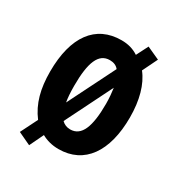

<svg xmlns="http://www.w3.org/2000/svg" viewBox="-158 -699 804 865"><g transform="rotate(30 244.0 -266.0)"><path d="M451 -274C451 -363 431 -436 392 -485L430 -563L364 -593L333 -532C307 -549 279 -557 245 -557C111 -557 36 -456 36 -274C36 -185 54 -116 98 -58L54 30L120 61L155 -12C180 2 209 10 243 10C376 10 451 -96 451 -274ZM162 -273C162 -394 186 -453 244 -453C263 -453 279 -447 290 -433L168 -189C164 -211 162 -239 162 -273ZM327 -274C327 -155 303 -93 244 -93C227 -93 212 -99 200 -111L321 -354C324 -332 327 -305 327 -274Z"/></g></svg>

Font: Noto Sans Georgian ExtraCondensed Bold
Style: Regular
Weight: 700
Width: 2
Designer: Monotype Design Team, Akaki Razmadze
Foundry: Google LLC
Version: Version 2.005